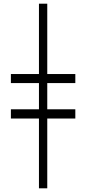

<svg xmlns="http://www.w3.org/2000/svg" viewBox="-20 -780 467 1040"><path d="M191 -138H39V-188H191V-330H39V-379H191V-760H236V-379H388V-330H236V-188H388V-138H236V240H191Z"/></svg>

Font: Noto Serif CondLight
Style: Regular
Weight: 300
Width: 3
Designer: Monotype Design Team
Foundry: Monotype Imaging Inc.
Version: Version 1.001